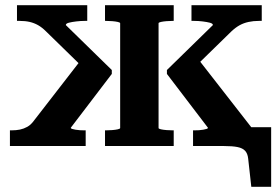

<svg xmlns="http://www.w3.org/2000/svg" viewBox="-20 -559 1072 735"><path d="M945 0H719V-60H724Q733 -60 741.5 -60.5Q750 -61 758 -62.5Q766 -64 771 -65.5Q776 -67 776 -70L619 -276V-291L795 -463Q795 -469 783.5 -472Q772 -475 755.5 -477Q739 -479 724 -479H713V-539H982V-479H971Q950 -479 931.5 -475Q913 -471 897.5 -462.5Q882 -454 866 -439L698 -275L726 -349L945 -68ZM18 0V-60H24Q42 -60 56.5 -63Q71 -66 84.5 -73.5Q98 -81 109 -96L305 -349L324 -275L156 -439Q141 -454 126 -462.5Q111 -471 94 -475Q77 -479 55 -479H45V-539H314V-479H304Q289 -479 272 -477Q255 -475 243.5 -472Q232 -469 232 -463L408 -291V-276L251 -70Q251 -67 256 -65.5Q261 -64 269 -62.5Q277 -61 286 -60.5Q295 -60 303 -60H308V0ZM809 0V-72H1018V156H942L930 48Q928 29 918.5 18.5Q909 8 889.5 4Q870 0 837 0ZM382 -479V-539H645V-479H641Q630 -479 617.5 -478Q605 -477 596 -475Q587 -473 587 -470V-69Q587 -66 596 -64Q605 -62 617.5 -61Q630 -60 641 -60H645V0H382V-60H386Q397 -60 409.5 -61Q422 -62 431 -64Q440 -66 440 -69V-470Q440 -473 431 -475Q422 -477 409.5 -478Q397 -479 386 -479Z"/></svg>

Font: Roboto Serif SemiBold
Style: Regular
Weight: 600
Designer: Greg Gazdowicz
Foundry: Commercial Type
Version: Version 1.008